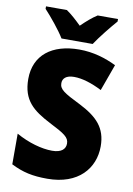

<svg xmlns="http://www.w3.org/2000/svg" viewBox="-100 -989 733 1061"><g transform="rotate(10 266.0 -458.5)"><path d="M185 -767H360C388 -810 443 -878 474 -913V-927H360C330 -908 304 -885 272 -854C240 -885 216 -907 187 -927H70V-913C103 -878 160 -809 185 -767ZM502 -217C502 -322 447 -375 350 -425C253 -473 227 -489 227 -524C227 -550 246 -570 291 -570C337 -570 391 -553 448 -524L502 -673C442 -702 373 -724 293 -724C140 -724 43 -649 43 -515C43 -395 105 -347 203 -296C290 -252 316 -235 316 -200C316 -169 293 -147 241 -147C183 -147 107 -168 38 -207V-35C104 -2 158 10 242 10C416 10 502 -94 502 -217Z"/></g></svg>

Font: Noto Sans Telugu SemiCondensed Black
Style: Regular
Weight: 900
Width: 4
Designer: Jelle Bosma - Monotype Design Team
Foundry: Monotype Imaging Inc.
Version: Version 2.005